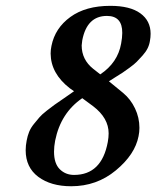

<svg xmlns="http://www.w3.org/2000/svg" viewBox="-20 -630 539 661"><path d="M348.1 -575.2Q279.3 -575.2 263.2 -491.2Q261.7 -482.4 261.2 -473.6Q261.2 -424.8 300.8 -393.1L325.2 -374Q385.3 -414.1 397 -480Q400.9 -500.5 400.9 -516.6Q401.4 -575.2 348.1 -575.2ZM496.1 -488.8Q494.1 -475.6 488 -463.4Q481.9 -451.2 470.5 -438.5Q459 -425.8 450.9 -417.5Q442.9 -409.2 425.5 -396.5Q408.2 -383.8 402.1 -379.9Q396 -376 376 -363.5Q356 -351.1 355 -350.1L403.8 -310.1Q429.7 -288.6 444.8 -256.8Q460 -225.1 460 -189.9Q460 -175.3 457 -161.1Q444.8 -98.1 378.9 -43.5Q313 11.2 225.1 11.2Q155.3 11.2 111.8 -21.2Q68.4 -53.7 68.4 -112.8Q68.4 -128.9 71.8 -146Q74.7 -162.1 80.3 -176Q85.9 -189.9 96.9 -203.4Q107.9 -216.8 115.5 -225.8Q123 -234.9 141.6 -249.5Q160.2 -264.2 168 -269.5Q175.8 -274.9 201.4 -292.5Q227.1 -310.1 234.9 -315.9L220.2 -326.2Q154.8 -377 154.3 -445.8Q154.3 -458.5 157.2 -472.2Q169.4 -533.2 222.2 -571.5Q274.9 -609.9 359.9 -609.9Q427.7 -609.9 463.1 -584.2Q498.5 -558.6 498.5 -513.7Q498.5 -501.5 496.1 -488.8ZM234.9 -27.8Q330.1 -27.8 351.1 -141.1Q354 -157.2 354 -170.9Q354 -223.6 300.8 -264.2L263.2 -292Q189 -241.2 169.9 -146Q166 -125.5 166 -107.9Q166 -66.9 185.8 -47.4Q205.6 -27.8 234.9 -27.8Z"/></svg>

Font: Linux Libertine O
Style: Semibold Italic
Weight: 600
Italic angle: -11.5°
Designer: Philipp H. Poll
Foundry: Philipp H. Poll
Version: Version 5.1.2